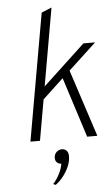

<svg xmlns="http://www.w3.org/2000/svg" viewBox="-63 -763 612 1052"><g transform="rotate(-5 243.0 -237.0)"><path d="M82.5 0 205.5 -699 261.5 -722 186.5 -294.5 418.5 -511H483L330 -369L450.5 0H394.5L288.5 -331L174.5 -224.5L135 0ZM200 248 186.5 242.5Q197.5 231 209 213.2Q220.5 195.5 229.2 174.8Q238 154 240.5 135Q225.5 134.5 216.5 125.2Q207.5 116 207.5 101.5Q207.5 81.5 220.2 69Q233 56.5 251 56.5Q265 56.5 275.5 66.5Q286 76.5 286 97.5Q286 125 274 153.2Q262 181.5 242.5 206.5Q223 231.5 200 248Z"/></g></svg>

Font: Overpass ExtraLight
Style: Italic
Weight: 250
Italic angle: -10°
Designer: Delve Withrington, Dave Bailey, Thomas Jockin
Foundry: Delve Fonts LLC
Version: Version 4.000